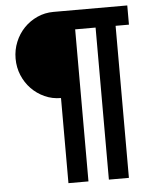

<svg xmlns="http://www.w3.org/2000/svg" viewBox="-57 -747 785 946"><g transform="rotate(-5 335.0 -274.5)"><path d="M243 -272Q200 -272 162.5 -289Q125 -306 97 -335Q69 -364 53 -402.5Q37 -441 37 -485Q37 -528 53 -567Q69 -606 97 -635Q125 -664 162.5 -681Q200 -698 243 -698H608V-603H542V149H443V-603H342V149H243Z"/></g></svg>

Font: IBM Plex Sans Thai SmBld
Style: Regular
Weight: 600
Designer: Mike Abbink, Paul van der Laan, Pieter van Rosmalen, Ben Mitchell, Mark Frömberg
Foundry: Bold Monday
Version: Version 1.2